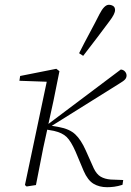

<svg xmlns="http://www.w3.org/2000/svg" viewBox="-20 -772 548 801"><path d="M84 0 175 -431 61 -435 64 -455 215 -485 228 -475 203 -351 182 -255 484 -482Q495 -481 501.5 -473.5Q508 -466 508 -457Q508 -448 502 -441Q496 -434 479 -424L196 -247L226 -242Q270 -234 294 -211.5Q318 -189 338 -144L371 -70Q383 -45 400 -35Q417 -25 442 -23L494 -21L491 -1Q472 5 456.5 7Q441 9 427 9Q394 9 370 -5.5Q346 -20 329 -59L295 -140Q276 -183 258 -200.5Q240 -218 205 -226L177 -231L172 -208Q160 -156 150.5 -104.5Q141 -53 130 0L91 6ZM310 -550Q330 -590 354 -634.5Q378 -679 395 -713Q415 -752 434 -752Q444 -752 452 -747Q460 -742 460 -730Q460 -714 437 -684Q415 -654 384.5 -614Q354 -574 327 -539Z"/></svg>

Font: Source Serif Pro Light
Style: Italic
Weight: 300
Italic angle: -12°
Designer: Frank Grießhammer
Foundry: Adobe Systems Incorporated
Version: Version 3.001;hotconv 1.0.111;makeotfexe 2.5.65597